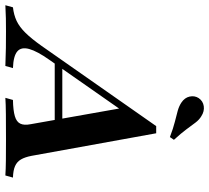

<svg xmlns="http://www.w3.org/2000/svg" viewBox="-118 -746 799 734"><g transform="rotate(90 282.0 -379.5)"><path d="M-64.5 0 -56.5 -29Q-27.4 -32.3 -4.4 -43.1Q18.5 -54 41.1 -77Q63.7 -100 91.1 -138.7L397.6 -576.6H425L511.3 -100Q516.1 -75 525 -59.7Q533.9 -44.4 550.4 -37.1Q566.9 -29.8 594.4 -29L586.3 0Q563.7 -1.6 529 -2Q494.4 -2.4 450 -2.4Q393.5 -2.4 352.8 -2Q312.1 -1.6 289.5 0L297.6 -29Q337.9 -29.8 359.7 -36.3Q381.5 -42.7 388.3 -57.3Q395.2 -71.8 390.3 -96.8L328.2 -447.6L359.7 -476.6L144.4 -168.5Q111.3 -121.8 102.8 -91.1Q94.4 -60.5 112.1 -45.6Q129.8 -30.6 175.8 -29L167.7 0Q132.3 -1.6 98.8 -2Q65.3 -2.4 34.7 -2.4Q10.5 -2.4 -13.7 -2Q-37.9 -1.6 -64.5 0ZM146.8 -188.7 165.3 -217.7H410.5L415.3 -188.7ZM439.5 -629Q405.6 -641.9 381 -648Q356.5 -654 339.1 -658.9Q321.8 -663.7 308.1 -672.6Q288.7 -685.5 284.7 -704.4Q280.6 -723.4 290.3 -738.7Q301.6 -755.6 321.4 -758.5Q341.1 -761.3 359.7 -749.2Q373.4 -741.1 384.3 -726.6Q395.2 -712.1 410.1 -691.9Q425 -671.8 450 -644.4Z"/></g></svg>

Font: Playfair 5pt SemiExpanded Light
Style: Bold Italic
Weight: 700
Italic angle: -15.6°
Version: Version 2.001;gftools[0.9.30]